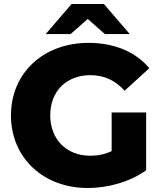

<svg xmlns="http://www.w3.org/2000/svg" viewBox="-20 -929 810 963"><path d="M540 -365V-171C504 -154 469 -148 432 -148C313 -148 232 -231 232 -350C232 -472 313 -552 434 -552C501 -552 557 -527 605 -474L729 -587C660 -669 554 -714 424 -714C198 -714 35 -563 35 -350C35 -137 198 14 420 14C522 14 633 -17 713 -75V-365ZM420 -834 506 -758H631L501 -909H339L209 -758H334Z"/></svg>

Font: Montserrat-Alt1 ExtBd
Style: Regular
Weight: 800
Designer: Differentunic
Foundry: Differentunic
Version: Version 7.222